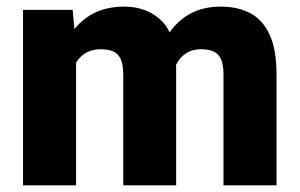

<svg xmlns="http://www.w3.org/2000/svg" viewBox="-20 -558 902 578"><path d="M209 0H49.3V-528.3H198.7L209 -417ZM147.9 -278.8Q147.5 -354 170.7 -412.6Q193.8 -471.2 240 -504.6Q286.1 -538.1 353.5 -538.1Q423.3 -538.1 466.8 -494.9Q510.3 -451.7 510.3 -352.5V0H351.1V-331.5Q351.1 -364.3 343 -380.9Q335 -397.5 319.8 -403.6Q304.7 -409.7 282.7 -409.7Q259.3 -409.7 241.5 -400.4Q223.6 -391.1 211.7 -373.8Q199.7 -356.4 193.8 -333Q188 -309.6 188 -281.2ZM443.4 -279.8Q442.9 -354 465.3 -412.4Q487.8 -470.7 533 -504.4Q578.1 -538.1 645 -538.1Q695.3 -538.1 732.9 -518.6Q770.5 -499 791.5 -454.1Q812.5 -409.2 812.5 -333V0H652.8V-333.5Q652.8 -365.2 644.5 -381.6Q636.2 -397.9 621.3 -403.8Q606.4 -409.7 585 -409.7Q562 -409.7 544.9 -400.4Q527.8 -391.1 516.6 -374Q505.4 -356.9 499.5 -333.7Q493.7 -310.5 493.7 -282.7Z"/></svg>

Font: Heebo ExtraBold
Style: Regular
Weight: 800
Designer: Oded Ezer
Foundry: Ezer Type House
Version: Version 3.100